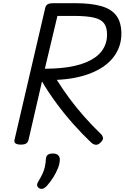

<svg xmlns="http://www.w3.org/2000/svg" viewBox="-20 -895 783 1207"><path d="M111 14Q89 14 78.5 7Q68 0 71 -15L265 -848Q269 -862 280.5 -868.5Q292 -875 314 -875H450Q552 -875 616.5 -856.5Q681 -838 712 -796Q743 -754 743 -683Q743 -641 730.5 -604.5Q718 -568 694 -536.5Q670 -505 635 -480Q600 -455 555 -436.5Q510 -418 455.5 -407Q401 -396 337 -393Q374 -334 416.5 -276.5Q459 -219 508.5 -163Q558 -107 615 -52Q624 -44 627.5 -30Q631 -16 609 4Q595 17 580.5 15Q566 13 553 1Q497 -52 441 -115Q385 -178 334.5 -246.5Q284 -315 244 -383L159 -14Q155 0 144.5 7Q134 14 111 14ZM262 -463Q317 -463 363.5 -467.5Q410 -472 450 -481Q490 -490 522 -503.5Q554 -517 578.5 -534.5Q603 -552 619.5 -574Q636 -596 644.5 -622Q653 -648 653 -677Q653 -723 634 -748.5Q615 -774 569 -784.5Q523 -795 443 -795H341ZM227 289Q215 281 213.5 271Q212 261 219 249Q236 221 246.5 199Q257 177 262 154Q267 131 269 101Q271 84 282 77Q293 70 312 70Q335 70 346 81Q357 92 356 111Q355 136 343.5 164.5Q332 193 314.5 220.5Q297 248 276 272Q263 286 252 290.5Q241 295 227 289Z"/></svg>

Font: Playwrite AT
Style: Italic
Weight: 400
Italic angle: -13.0072°
Designer: Veronika Burian, José Scaglione
Foundry: TypeTogether
Version: Version 1.002